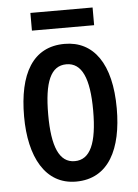

<svg xmlns="http://www.w3.org/2000/svg" viewBox="-51 -727 560 778"><g transform="rotate(-5 229.0 -338.5)"><path d="M355 -687H102V-615H355ZM417 -271C417 -453 347 -550 229 -550C99 -550 40 -444 40 -271C40 -107 102 10 227 10C361 10 417 -108 417 -271ZM138 -270C138 -402 165 -467 229 -467C292 -467 321 -402 321 -271C321 -138 292 -73 229 -73C166 -73 138 -140 138 -270Z"/></g></svg>

Font: Noto Sans Devanagari ExtraCondensed Medium
Style: Regular
Weight: 500
Width: 2
Designer: Jelle Bosma - Monotype Design Team
Foundry: Monotype Imaging Inc.
Version: Version 2.004